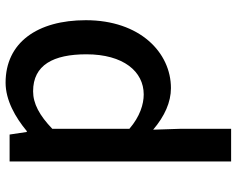

<svg xmlns="http://www.w3.org/2000/svg" viewBox="-98 -506 827 670"><g transform="rotate(-90 315.0 -170.5)"><path d="M87 223H201V45L198 -49C245 -9 294 13 343 13C467 13 580 -95 580 -284C580 -453 502 -564 362 -564C301 -564 241 -530 193 -490H190L181 -550H87ZM321 -82C287 -82 244 -95 201 -132V-401C248 -446 289 -468 332 -468C424 -468 461 -397 461 -282C461 -153 401 -82 321 -82Z"/></g></svg>

Font: Noto Sans T Chinese Medium
Style: Regular
Weight: 500
Designer: Ryoko NISHIZUKA (kana & ideographs); Paul D. Hunt (Latin, Greek & Cyrillic); Wenlong ZHANG (bopomofo); Sandoll Communica
Foundry: Adobe Systems Incorporated
Version: Version 1.000;PS 1;hotconv 1.0.78;makeotf.lib2.5.61930